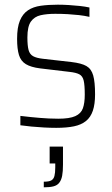

<svg xmlns="http://www.w3.org/2000/svg" viewBox="-20 -538 479 820"><path d="M220 8Q196 8 168 6.5Q140 5 114 2.5Q88 0 67 -3V-43Q92 -40 112 -38Q132 -36 150.5 -34.5Q169 -33 188 -32Q207 -31 229 -31Q277 -31 301.5 -42Q326 -53 334 -75.5Q342 -98 342 -134Q342 -174 337.5 -193.5Q333 -213 319 -220.5Q305 -228 277 -231L151 -246Q112 -251 90.5 -264Q69 -277 61 -303Q53 -329 53 -372Q53 -421 65 -450Q77 -479 99.5 -494Q122 -509 154.5 -513.5Q187 -518 227 -518Q249 -518 273.5 -516.5Q298 -515 321 -512.5Q344 -510 362 -506V-466Q340 -471 317.5 -473.5Q295 -476 270 -477.5Q245 -479 216 -479Q180 -479 153.5 -473Q127 -467 112 -446Q97 -425 97 -378Q97 -343 102 -324.5Q107 -306 121.5 -298Q136 -290 163 -287L286 -273Q328 -268 349 -256Q370 -244 378 -216Q386 -188 386 -135Q386 -93 376.5 -65Q367 -37 347 -21Q327 -5 296 1.5Q265 8 220 8ZM167 262V238Q189 238 199 232.5Q209 227 212.5 213.5Q216 200 216 177V160H192V88H249V165Q249 194 245.5 212.5Q242 231 233 242.5Q224 254 208 258Q192 262 167 262Z"/></svg>

Font: Saira SemiCondensed ExtraLight
Style: Regular
Weight: 250
Width: 4
Designer: Hector Gatti with collaboration of the Omnibus-Type team
Foundry: Omnibus-Type
Version: Version 1.101